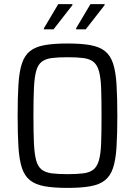

<svg xmlns="http://www.w3.org/2000/svg" viewBox="-20 -908 658 936"><path d="M309 8Q242 8 197.5 0Q153 -8 126.5 -29Q100 -50 87 -89Q74 -128 70 -190.5Q66 -253 66 -344Q66 -435 70 -497.5Q74 -560 87 -599Q100 -638 126.5 -659Q153 -680 197.5 -688Q242 -696 309 -696Q376 -696 420.5 -688Q465 -680 491.5 -659Q518 -638 531 -599Q544 -560 548 -497.5Q552 -435 552 -344Q552 -253 548 -190.5Q544 -128 531 -89Q518 -50 491.5 -29Q465 -8 420.5 0Q376 8 309 8ZM309 -59Q356 -59 386.5 -63Q417 -67 435 -81Q453 -95 462 -125.5Q471 -156 473 -209Q475 -262 475 -344Q475 -426 473 -479Q471 -532 462 -562.5Q453 -593 435 -607Q417 -621 386.5 -625Q356 -629 309 -629Q262 -629 232 -625Q202 -621 183.5 -607Q165 -593 156.5 -562.5Q148 -532 145.5 -479Q143 -426 143 -344Q143 -262 145.5 -209Q148 -156 156.5 -125.5Q165 -95 183.5 -81Q202 -67 232 -63Q262 -59 309 -59ZM194 -765V-770L264 -888H333V-883L241 -765ZM351 -765V-770L421 -888H490V-883L398 -765Z"/></svg>

Font: Saira SemiCondensed
Style: Regular
Weight: 400
Width: 4
Designer: Hector Gatti with collaboration of the Omnibus-Type team
Foundry: Omnibus-Type
Version: Version 1.101